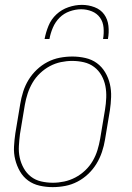

<svg xmlns="http://www.w3.org/2000/svg" viewBox="-20 -760 540 788"><path d="M196 8Q169 8 142.5 2Q116 -4 95.5 -19Q75 -34 62 -56.5Q49 -79 42.5 -105Q36 -131 37.5 -158.5Q39 -186 43 -213L63 -333Q67 -358 75 -383.5Q83 -409 97 -432Q111 -455 131 -474Q151 -493 175 -505.5Q199 -518 225 -523Q251 -528 277 -528Q304 -528 330.5 -522Q357 -516 377.5 -501Q398 -486 411.5 -463.5Q425 -441 431 -415Q437 -389 436 -361.5Q435 -334 431 -307L411 -187Q407 -162 398.5 -136.5Q390 -111 376 -88Q362 -65 342 -46Q322 -27 298 -14.5Q274 -2 248 3Q222 8 196 8ZM197 -10Q220 -10 243.5 -15Q267 -20 289 -31.5Q311 -43 329.5 -60.5Q348 -78 360.5 -99.5Q373 -121 380 -144Q387 -167 391 -190L411 -310Q415 -334 416 -359Q417 -384 412.5 -407Q408 -430 396.5 -450.5Q385 -471 366.5 -485Q348 -499 324.5 -504.5Q301 -510 276 -510Q253 -510 229.5 -505Q206 -500 184.5 -488.5Q163 -477 144.5 -459.5Q126 -442 113.5 -420.5Q101 -399 93.5 -376Q86 -353 82 -330L62 -210Q59 -186 57.5 -161Q56 -136 61 -113Q66 -90 77.5 -69.5Q89 -49 107 -35Q125 -21 148.5 -15.5Q172 -10 197 -10ZM163 -600Q168 -627 179 -654Q190 -681 211.5 -701Q233 -721 261 -730.5Q289 -740 316 -740Q343 -740 368 -730.5Q393 -721 407.5 -701Q422 -681 425 -654Q428 -627 423 -600H403Q407 -623 405 -646.5Q403 -670 390.5 -687.5Q378 -705 357 -713.5Q336 -722 313 -722Q290 -722 266 -713.5Q242 -705 224.5 -687.5Q207 -670 197 -646.5Q187 -623 183 -600Z"/></svg>

Font: Iosevka Curly Thin
Style: Italic
Weight: 100
Italic angle: -9°
Monospace: yes
Designer: Belleve Invis
Foundry: Belleve Invis
Version: Version 22.1.2; ttfautohint (v1.8.4)